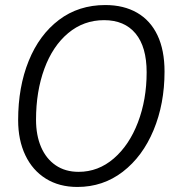

<svg xmlns="http://www.w3.org/2000/svg" viewBox="-20 -730 690 762"><path d="M52 -253Q52 -385 94 -488.5Q136 -592 214 -651Q292 -710 398 -710Q471 -710 524 -679.5Q577 -649 605 -590Q633 -531 633 -446Q633 -318 589.5 -213.5Q546 -109 467.5 -48.5Q389 12 287 12Q215 12 162 -21Q109 -54 80.5 -114Q52 -174 52 -253ZM292 -48Q370 -48 431.5 -101Q493 -154 527.5 -244.5Q562 -335 562 -443Q562 -544 518 -597Q474 -650 393 -650Q312 -650 250.5 -598.5Q189 -547 156 -457Q123 -367 123 -255Q123 -193 143 -146.5Q163 -100 201 -74Q239 -48 292 -48Z"/></svg>

Font: Azeret Mono Light
Style: Italic
Weight: 300
Italic angle: -12°
Designer: Martin Vácha
Foundry: Displaay
Version: Version 1.000; Glyphs 3.0.3, build 3074